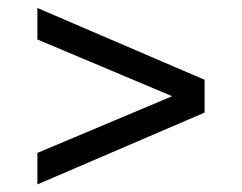

<svg xmlns="http://www.w3.org/2000/svg" viewBox="-20 -582 615 488"><path d="M75 -113.3V-193.3L417.5 -337.5L75 -481.7V-561.7L500 -379.2V-295.8Z"/></svg>

Font: Funnel Display Light
Style: Regular
Weight: 400
Version: Version 1.000